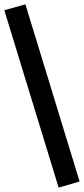

<svg xmlns="http://www.w3.org/2000/svg" viewBox="-41 -795 389 889"><path d="M327.6 45.4 76.7 -774.9 -21 -747.6 230.5 73.7Z"/></svg>

Font: Winston SemiBold
Style: Regular
Weight: 600
Designer: Vernon Adams, Kim Jin-seong, David Berlow, Cristiano Sobral
Foundry: The Winston Project Authors
Version: Version 3.004